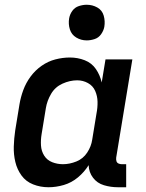

<svg xmlns="http://www.w3.org/2000/svg" viewBox="-20 -780 616 808"><path d="M184 8Q216 8 248.5 -1.5Q281 -11 308 -33.5Q335 -56 353 -85Q354 -55 371.5 -32Q389 -9 417.5 -0.5Q446 8 476 8H511V-89H492Q485 -89 478.5 -92Q472 -95 470 -102Q468 -109 469 -117L537 -530H424L408 -433Q401 -464 383.5 -489.5Q366 -515 336.5 -526.5Q307 -538 274 -538Q244 -538 213 -530Q182 -522 155 -503Q128 -484 108.5 -457.5Q89 -431 78 -401Q67 -371 62 -341L44 -231Q39 -197 38 -163.5Q37 -130 44.5 -98.5Q52 -67 70.5 -41.5Q89 -16 119.5 -4Q150 8 184 8ZM245 -89Q221 -89 199.5 -97.5Q178 -106 166 -125Q154 -144 152.5 -167.5Q151 -191 155 -215L173 -325Q178 -356 195 -385Q212 -414 243 -428Q274 -442 305 -442Q329 -442 350 -430.5Q371 -419 380.5 -397.5Q390 -376 390.5 -351.5Q391 -327 386 -302L368 -192Q364 -164 347 -138Q330 -112 301.5 -100.5Q273 -89 245 -89ZM345 -610Q361 -610 378 -615.5Q395 -621 405.5 -636Q416 -651 419 -667Q423 -691 416.5 -714Q410 -737 389.5 -748.5Q369 -760 345 -760Q329 -760 312 -754.5Q295 -749 284.5 -734.5Q274 -720 271 -703Q267 -679 274 -656.5Q281 -634 301 -622Q321 -610 345 -610Z"/></svg>

Font: Iosevka Sparkle Semibold
Style: Italic
Weight: 600
Italic angle: -9°
Designer: Belleve Invis
Foundry: Belleve Invis
Version: Version 4.5.0; ttfautohint (v1.8.3)